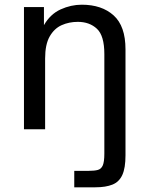

<svg xmlns="http://www.w3.org/2000/svg" viewBox="-20 -550 630 817"><path d="M296 247V177H357Q382 177 396.5 173Q411 169 417.5 153.5Q424 138 424 104V-320Q424 -398 392.5 -427.5Q361 -457 311 -457Q274 -457 242.5 -443Q211 -429 191.5 -395Q172 -361 172 -301V0H82V-520H167V-443Q194 -490 238 -510Q282 -530 328 -530Q413 -530 463.5 -484.5Q514 -439 514 -340V111Q514 165 500.5 194.5Q487 224 458.5 235.5Q430 247 386 247Z"/></svg>

Font: Hedvig Letters Sans
Style: Regular
Weight: 400
Designer: Alexander Örn & Tor Weibull
Foundry: Kanon Foundry
Version: Version 1.000; ttfautohint (v1.8.4.7-5d5b)